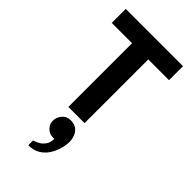

<svg xmlns="http://www.w3.org/2000/svg" viewBox="-313 -785 1223 1223"><g transform="rotate(45 298.0 -173.5)"><path d="M223 0V-574H40V-700H556V-574H369V0ZM215 353Q215 353 215 342Q215 331 215 320.5Q215 310 215 310Q215 310 228.5 305.5Q242 301 259.5 290Q277 279 290.5 258.5Q304 238 304 206Q302 207 298.5 207Q295 207 292 207Q259 207 237 184.5Q215 162 215 133Q215 101 236.5 75Q258 49 295 49Q328 49 348 64.5Q368 80 377 103.5Q386 127 386 151Q386 181 376.5 215.5Q367 250 347 281.5Q327 313 294.5 333Q262 353 215 353Z"/></g></svg>

Font: Inclusive Sans
Style: Bold
Weight: 700
Designer: Olivia King
Foundry: Olivia King
Version: Version 2.004